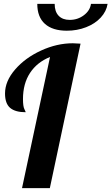

<svg xmlns="http://www.w3.org/2000/svg" viewBox="-20 -974 577 994"><path d="M173 -954H263Q263 -914 283.5 -892.5Q304 -871 341 -871Q382 -871 414 -895Q446 -919 451 -954H537Q531 -915 501.5 -883Q472 -851 425.5 -833Q379 -815 326 -815Q252 -815 212.5 -850.5Q173 -886 173 -954ZM239 -679Q172 -652 135.5 -596.5Q99 -541 99 -461Q99 -424 106 -409.5Q113 -395 113 -393Q59 -393 32.5 -415.5Q6 -438 6 -490Q6 -554 58.5 -614.5Q111 -675 193 -712.5Q275 -750 357 -750Q371 -750 397 -748L238 0H94Z"/></svg>

Font: Lobster
Style: Regular
Weight: 400
Designer: Impallari Type
Foundry: Impallari Type
Version: Version 2.100